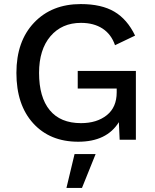

<svg xmlns="http://www.w3.org/2000/svg" viewBox="-20 -690 764 948"><path d="M366.2 9.8Q226.6 9.8 143.8 -81.3Q61 -172.4 61 -330.1Q61 -486.3 148.2 -578.1Q235.4 -669.9 378.9 -669.9Q481 -669.9 544.7 -632.3Q608.4 -594.7 647 -514.2L547.9 -466.8Q529.3 -521 486.1 -549.1Q442.9 -577.1 379.9 -577.1Q285.6 -577.1 229.2 -511.2Q172.9 -445.3 172.9 -330.1Q172.9 -210 225.6 -146Q278.3 -82 379.9 -82Q458 -82 507.1 -121.1Q556.2 -160.2 556.2 -233.9V-252.9H363.8V-339.8H650.9V0H570.8L566.9 -86.9Q506.8 9.8 366.2 9.8ZM452.1 70.8 384.8 237.8H308.1L348.1 70.8Z"/></svg>

Font: Work Sans Medium
Style: Regular
Weight: 500
Designer: Wei Huang
Foundry: Wei Huang
Version: Version 2.012